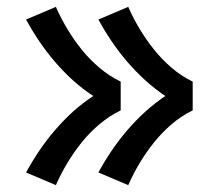

<svg xmlns="http://www.w3.org/2000/svg" viewBox="-20 -620 640 560"><path d="M354 -80 267 -117Q285 -150 306 -181Q327 -212 351.5 -240.5Q376 -269 403.5 -294Q431 -319 462 -340Q431 -361 403.5 -386Q376 -411 351.5 -439.5Q327 -468 306 -499Q285 -530 267 -563L354 -600Q369 -566 388 -534.5Q407 -503 430 -474.5Q453 -446 481 -422Q509 -398 542 -382V-298Q509 -282 481 -258Q453 -234 430 -205.5Q407 -177 388 -145.5Q369 -114 354 -80ZM143 -80 56 -117Q74 -150 95 -181Q116 -212 140.5 -240.5Q165 -269 192.5 -294Q220 -319 252 -340Q220 -361 192.5 -386Q165 -411 140.5 -439.5Q116 -468 95 -499Q74 -530 56 -563L143 -600Q158 -566 177 -534.5Q196 -503 219 -474.5Q242 -446 270.5 -422Q299 -398 332 -382V-298Q299 -282 270.5 -258Q242 -234 219 -205.5Q196 -177 177 -145.5Q158 -114 143 -80Z"/></svg>

Font: Iosevka Slab Semibold Extended
Style: Regular
Weight: 600
Width: 7
Monospace: yes
Designer: Belleve Invis
Foundry: Belleve Invis
Version: Version 11.1.0; ttfautohint (v1.8.3)